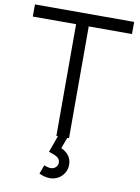

<svg xmlns="http://www.w3.org/2000/svg" viewBox="-102 -788 801 1099"><g transform="rotate(10 298.0 -238.0)"><path d="M261.5 0H270.5L235.5 97C269 107.5 302 117 302 148C302 167.5 287 187 261 187C250.5 187 237 183.5 222.5 178L203.5 229C222 238 243 244.5 267 244.5C318.5 244.5 362 204 362 150C362 107 337 80 301.5 64L325 0H335V-649.5H586.5V-720H10V-649.5H261.5Z"/></g></svg>

Font: Eudonet
Style: Regular
Weight: 400
Designer: Mikhail Sharanda
Foundry: Mikhail Sharanda
Version: Version 4.503;Glyphs 3.1.2 (3151)